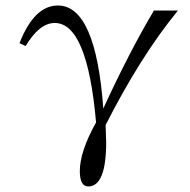

<svg xmlns="http://www.w3.org/2000/svg" viewBox="-20 -527 680 687"><path d="M49.8 -372.6Q102.5 -507.3 187 -507.3Q322.8 -507.3 349.6 -138.7Q443.4 -342.8 530.8 -489.3H616.7Q482.4 -325.2 357.9 -79.6Q359.9 -34.2 359.9 -18.6Q359.9 140.1 295.9 140.1Q265.6 140.1 265.6 85Q265.6 15.1 323.7 -88.9Q292.5 -444.8 175.8 -444.8Q121.1 -444.8 71.8 -362.3Z"/></svg>

Font: I.MingCP
Style: Regular
Weight: 400
Designer: I.Font Project
Version: Version 8.000; Sep 06, 2022